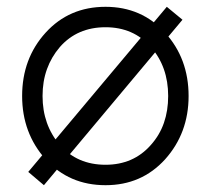

<svg xmlns="http://www.w3.org/2000/svg" viewBox="-20 -532 618 564"><path d="M290 -452Q372 -452 423 -394Q474 -336 474 -250Q474 -207 461.5 -171Q449 -135 423 -106Q372 -48 290 -48Q207 -48 156 -106Q105 -165 105 -250Q105 -293 118 -329Q131 -365 156 -394Q207 -452 290 -452ZM290 -512Q183 -512 114 -436Q45 -360 45 -250Q45 -141 114 -64Q183 12 290 12Q396 12 465 -64Q534 -141 534 -250Q534 -360 465 -436Q396 -512 290 -512ZM470 -512 63 -27 109 12 516 -474Z"/></svg>

Font: Unageo
Style: Light
Weight: 300
Designer: Richard Sepsi
Foundry: Richard Sepsi
Version: Version 2.000